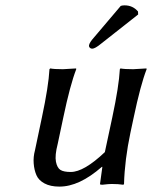

<svg xmlns="http://www.w3.org/2000/svg" viewBox="-20 -688 568 718"><path d="M431.6 -666Q438 -668 445.8 -668Q476.6 -668 496.1 -645L496.6 -633.8L358.4 -524.9Q335.4 -505.9 324.7 -505.9Q319.3 -505.9 315.7 -509.8Q312 -513.7 313 -519Q314.9 -529.3 330.6 -546.9ZM360.8 -64Q275.9 10.3 201.7 9.8Q168.5 9.8 146.5 -2Q124.5 -13.7 116.2 -33Q107.9 -52.2 106 -76.7Q104 -101.1 110.8 -126L136.7 -249Q161.6 -365.7 165 -429.2L168 -432.1Q181.6 -429.2 215.3 -429.2L264.6 -432.1L265.1 -429.2Q242.2 -370.1 216.8 -249L195.8 -149.9Q184.6 -106.4 189.2 -83.3Q193.8 -60.1 206.1 -52.5Q218.3 -44.9 244.6 -44.9Q293.9 -44.9 372.1 -119.1L399.9 -249Q424.8 -365.7 428.2 -429.2L430.7 -432.1Q444.3 -429.2 478 -429.2L527.8 -432.1L528.3 -429.2Q505.4 -370.1 480 -249L467.8 -191.9Q446.3 -90.3 443.8 0L441.4 2.9Q422.4 0 397.5 0Q386.7 0 362.3 2.9Q353.5 2.9 354 0L362.8 -64Z"/></svg>

Font: Linux Biolinum O
Style: Italic
Weight: 400
Italic angle: -12°
Designer: Philipp H. Poll
Foundry: Philipp H. Poll
Version: Version 1.1.3